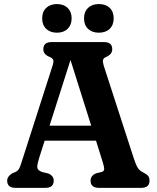

<svg xmlns="http://www.w3.org/2000/svg" viewBox="-20 -902 753 922"><path d="M238 -34.5Q238 0 198.5 0H54Q14.5 0 14.5 -34.5Q14.5 -54.5 38.5 -69.5L54 -76Q65.5 -81.5 71.2 -91Q77 -100.5 85.5 -129L231.5 -584Q238.5 -605 235.8 -613.8Q233 -622.5 217.5 -629Q188 -641 188 -665.5Q188 -700 228 -700H479.5Q519 -700 519 -665.5Q519 -641 489.5 -628.5Q477 -623 474.8 -614.5Q472.5 -606 478 -587L622 -143Q632.5 -110 642 -95.5Q651.5 -81 668.5 -73.5Q685.5 -65 691.8 -56.5Q698 -48 698 -34.5Q698 0 658.5 0H454.5Q415 0 415 -34.5Q415 -58.5 441 -69.5L469.5 -76.5Q480 -80 480.2 -90.5Q480.5 -101 472.5 -126L441 -226.5H194.5L167.5 -142Q158 -111 159 -97.8Q160 -84.5 182 -76L211.5 -69Q238 -58 238 -34.5ZM218 -298.5H418L318.5 -614ZM253.5 -745Q221 -745 201.8 -763.5Q182.5 -782 182.5 -814Q182.5 -845.5 201.8 -864Q221 -882.5 253.5 -882.5Q286 -882.5 305 -864Q324 -845.5 324 -814Q324 -782.5 305 -763.8Q286 -745 253.5 -745ZM454.5 -745Q422 -745 402.8 -763.5Q383.5 -782 383.5 -814Q383.5 -845.5 402.8 -864Q422 -882.5 454.5 -882.5Q488 -882.5 507 -864Q526 -845.5 526 -814Q526 -782.5 507 -763.8Q488 -745 454.5 -745Z"/></svg>

Font: Fraunces 72pt S100 SemiBold
Style: Regular
Weight: 600
Version: Version 1.000; ttfautohint (v1.8.3)